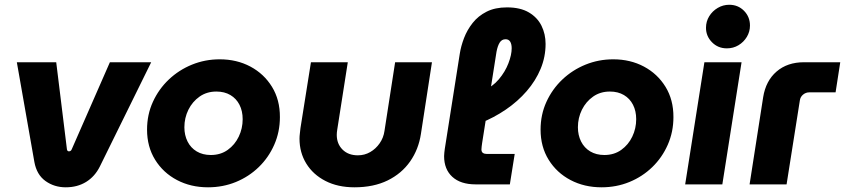

<svg xmlns="http://www.w3.org/2000/svg" viewBox="-20 -774 3547 806"><path d="M256 12.3Q207.7 12.3 170.8 -14.2Q134 -40.7 124.3 -94L50.7 -512.7H216L261 -147Q261.7 -143 263.8 -140.8Q266 -138.7 269.3 -138.7Q277.7 -138.7 281 -147L441.3 -512.7H614.7L399.3 -75.3Q378.3 -33 341.5 -10.3Q304.7 12.3 256 12.3Z M853.3 12.3Q781 12.3 723 -18.2Q665 -48.7 631.2 -103.3Q597.3 -158 597.3 -229.7Q597.3 -292.7 621.8 -346.3Q646.3 -400 688.7 -440.2Q731 -480.3 786 -502.7Q841 -525 902.3 -525Q974 -525 1031.2 -494.5Q1088.3 -464 1121.8 -409.5Q1155.3 -355 1155 -282.3Q1155 -220.3 1131.3 -166.5Q1107.7 -112.7 1066.2 -72.5Q1024.7 -32.3 970.2 -10Q915.7 12.3 853.3 12.3ZM865 -123.3Q906 -123.3 936 -144.8Q966 -166.3 982.3 -200.5Q998.7 -234.7 998.7 -273.7Q998.7 -308 985.3 -334.2Q972 -360.3 947.2 -375Q922.3 -389.7 888.3 -389.7Q848 -389.7 817.8 -368.5Q787.7 -347.3 770.8 -313.2Q754 -279 754 -239.7Q754 -206.7 767.3 -180Q780.7 -153.3 805.8 -138.3Q831 -123.3 865 -123.3Z M1793.3 -512.7 1747 -212Q1737.3 -147.3 1701.7 -96.3Q1666 -45.3 1607.2 -16.5Q1548.3 12.3 1468 12.3Q1398 12.3 1346 -14.5Q1294 -41.3 1265.7 -87.5Q1237.3 -133.7 1237.3 -192Q1237.3 -201.7 1238.8 -213.8Q1240.3 -226 1241.3 -236L1285.3 -512.7H1440L1395.7 -229.7Q1394.7 -224.3 1394.2 -218.3Q1393.7 -212.3 1393.7 -208Q1393.7 -170.3 1417.8 -146.2Q1442 -122 1482.3 -122Q1510.7 -122 1534.2 -135.7Q1557.7 -149.3 1573.8 -172.5Q1590 -195.7 1594 -224.3L1638.7 -512.7Z M1976.7 0Q1913.3 0 1878.8 -31.7Q1844.3 -63.3 1844.3 -118.7Q1844.3 -126 1845.3 -133.7Q1846.3 -141.3 1847.3 -149.7L1910 -547.7Q1915 -580.3 1928 -614.3Q1941 -648.3 1964.2 -677.7Q1987.3 -707 2022.8 -725Q2058.3 -743 2108.3 -743Q2164.3 -743 2200.2 -721.8Q2236 -700.7 2253.2 -665.8Q2270.3 -631 2270.3 -589.7Q2270.3 -535 2249.5 -485Q2228.7 -435 2191.2 -391.7Q2153.7 -348.3 2103.7 -314.2Q2053.7 -280 1996 -257L2008.3 -393Q2047.7 -409.7 2074.2 -441.2Q2100.7 -472.7 2114.3 -508.3Q2128 -544 2128 -571.3Q2128 -589 2121.7 -599.2Q2115.3 -609.3 2102.3 -609.3Q2086.7 -609.3 2077.8 -595.5Q2069 -581.7 2064.3 -556.7L2004 -174Q2003 -167 2002 -159.2Q2001 -151.3 2001 -146.7Q2001 -136.3 2007.3 -132Q2013.7 -127.7 2024 -127.7H2140.7L2120.3 0Z M2505.3 12.3Q2433 12.3 2375 -18.2Q2317 -48.7 2283.2 -103.3Q2249.3 -158 2249.3 -229.7Q2249.3 -292.7 2273.8 -346.3Q2298.3 -400 2340.7 -440.2Q2383 -480.3 2438 -502.7Q2493 -525 2554.3 -525Q2626 -525 2683.2 -494.5Q2740.3 -464 2773.8 -409.5Q2807.3 -355 2807 -282.3Q2807 -220.3 2783.3 -166.5Q2759.7 -112.7 2718.2 -72.5Q2676.7 -32.3 2622.2 -10Q2567.7 12.3 2505.3 12.3ZM2517 -123.3Q2558 -123.3 2588 -144.8Q2618 -166.3 2634.3 -200.5Q2650.7 -234.7 2650.7 -273.7Q2650.7 -308 2637.3 -334.2Q2624 -360.3 2599.2 -375Q2574.3 -389.7 2540.3 -389.7Q2500 -389.7 2469.8 -368.5Q2439.7 -347.3 2422.8 -313.2Q2406 -279 2406 -239.7Q2406 -206.7 2419.3 -180Q2432.7 -153.3 2457.8 -138.3Q2483 -123.3 2517 -123.3Z M2856.3 0 2937 -512.7H3093L3012.3 0ZM3031.3 -571Q2994 -571 2968.8 -596.7Q2943.7 -622.3 2943.7 -657.3Q2943.7 -684 2957.2 -705.8Q2970.7 -727.7 2993 -740.8Q3015.3 -754 3041.3 -754Q3078.3 -754 3103.3 -728.7Q3128.3 -703.3 3128.3 -666.7Q3128.3 -641 3115.2 -619.2Q3102 -597.3 3080.2 -584.2Q3058.3 -571 3031.3 -571Z M3126.7 0 3183.7 -366Q3194.7 -434.7 3240 -473.7Q3285.3 -512.7 3354.7 -512.7H3507.3L3487.7 -386.3H3377Q3362.7 -386.3 3351.2 -376.8Q3339.7 -367.3 3337.7 -352.3L3282 0Z"/></svg>

Font: MuseoModerno Thin
Style: Italic
Weight: 100
Italic angle: -9°
Designer: Pablo Cosgaya, Héctor Gatti, Marcela Romero, and the Authors of The MuseoModerno Project.
Foundry: Omnibus-Type Team
Version: Version 1.003